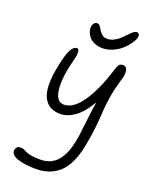

<svg xmlns="http://www.w3.org/2000/svg" viewBox="-185 -907 933 1212"><g transform="rotate(20 281.5 -301.0)"><path d="M347.2 -646Q315.4 -646 291 -657.2Q266.6 -668.5 253.9 -685.1Q241.2 -701.7 236.1 -720Q231 -738.3 233.9 -753.9Q236.3 -766.1 244.1 -774.7Q252 -783.2 264.2 -783.2Q270.5 -783.2 276.1 -779.1Q281.7 -774.9 284.9 -770.5Q288.1 -766.1 293.5 -756.8Q298.8 -747.6 301.8 -743.2Q313.5 -727.1 324.7 -719.5Q335.9 -711.9 355 -711.9Q392.6 -711.9 432.1 -745.1Q442.4 -753.9 460.9 -773.7Q479.5 -793.5 493.2 -804.7Q506.8 -815.9 517.1 -815.9Q527.3 -815.9 532.5 -807.9Q537.6 -799.8 535.2 -788.1Q530.8 -768.6 514.2 -744.4Q497.6 -720.2 473.1 -698Q448.7 -675.8 414.8 -660.9Q380.9 -646 347.2 -646ZM213.9 213.9Q132.8 213.9 85.7 196.3Q38.6 178.7 44.9 146Q49.8 119.1 80.1 119.1Q89.4 119.1 100.1 123.8Q110.8 128.4 121.3 134Q131.8 139.6 157 144.3Q182.1 148.9 216.8 148.9Q255.4 148.9 285.2 135.5Q314.9 122.1 335.4 96.4Q356 70.8 369.6 37.6Q383.3 4.4 392.1 -40Q398.9 -74.7 408 -158Q417 -241.2 428.2 -312Q383.8 -234.9 335 -200Q286.1 -165 238.8 -165Q155.8 -165 124.8 -231.9Q93.8 -298.8 122.1 -438Q139.2 -527.3 157.2 -559.6Q175.3 -591.8 196.8 -591.8Q203.6 -591.8 207.8 -585.9Q211.9 -580.1 211.7 -562.3Q211.4 -544.4 204.1 -516.1Q169.4 -387.7 178.5 -307.9Q187.5 -228 240.2 -228Q304.2 -228 363.3 -315.7Q422.4 -403.3 465.8 -546.9Q474.6 -574.2 482.9 -582.5Q491.2 -590.8 507.8 -590.8Q519.5 -590.8 527.1 -583Q534.7 -575.2 536.9 -554Q539.1 -532.7 526.9 -495.1Q507.3 -430.2 497.8 -371.8Q488.3 -313.5 486.6 -272.9Q484.9 -232.4 478 -166Q471.2 -99.6 457 -29.8Q431.2 100.6 369.6 157.2Q308.1 213.9 213.9 213.9Z"/></g></svg>

Font: Shantell Sans Irregular Bouncy
Style: Italic
Weight: 300
Italic angle: -11.31°
Designer: Stephen Nixon, Anya Danilova, Shantell Martin
Foundry: Arrow Type
Version: Version 1.006;[9816181b4]